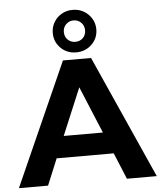

<svg xmlns="http://www.w3.org/2000/svg" viewBox="-72 -1035 911 1089"><g transform="rotate(-5 383.5 -490.5)"><path d="M-9 0 303 -700H463L776 0H606L544 -150H219L157 0ZM270 -273H493L382 -540ZM382 -739Q330 -739 294.5 -774Q259 -809 259 -860Q259 -893 275 -920.5Q291 -948 319 -964.5Q347 -981 382 -981Q418 -981 446 -964.5Q474 -948 490.5 -920.5Q507 -893 507 -860Q507 -809 471 -774Q435 -739 382 -739ZM382 -799Q409 -799 426 -816Q443 -833 443 -860Q443 -886 425.5 -903.5Q408 -921 382 -921Q357 -921 339.5 -903.5Q322 -886 322 -860Q322 -833 339.5 -816Q357 -799 382 -799Z"/></g></svg>

Font: Montserrat
Style: Bold
Weight: 700
Designer: Julieta Ulanovsky
Foundry: Julieta Ulanovsky
Version: Version 9.000; ttfautohint (v1.8.4.7-5d5b)